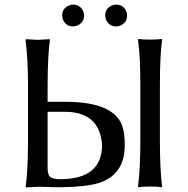

<svg xmlns="http://www.w3.org/2000/svg" viewBox="-20 -820 826 843"><path d="M441.9 -752Q441.9 -782.2 470.2 -795.4Q480.5 -799.8 490.2 -799.8Q520.5 -799.8 533.7 -772Q538.1 -761.7 538.1 -752Q538.1 -721.7 509.8 -708.5Q499.5 -704.1 490.2 -704.1Q460 -704.1 446.3 -731.9Q441.9 -742.2 441.9 -752ZM252.9 -752Q252.9 -782.2 281.2 -795.4Q291.5 -799.8 300.8 -799.8Q331.1 -799.8 344.7 -772Q349.1 -761.7 349.1 -752Q349.1 -721.7 320.8 -708.5Q310.5 -704.1 300.8 -704.1Q270.5 -704.1 257.3 -731.9Q252.9 -742.2 252.9 -752ZM596.2 -445.8Q596.2 -574.7 585.9 -646L587.9 -648.9Q606 -646 639.2 -646Q671.9 -646 689.9 -648.9L691.9 -646Q682.1 -579.1 682.1 -445.8V-201.2Q682.1 -72.3 691.9 -1L689.9 2Q671.9 -1 639.2 -1Q606.4 -1 587.9 2L585.9 -1Q595.7 -69.3 596.2 -201.2ZM147.9 0 94.2 2.9 92.8 0Q102.5 -68.4 103 -200.2V-444.8Q103 -566.9 91.8 -645L94.2 -647.9Q96.2 -647.9 146 -645L198.2 -647.9L199.2 -645Q189.5 -578.1 189 -444.8V-373H267.1Q477.1 -373 516.1 -269Q527.8 -236.8 527.8 -183.1Q527.8 -51.8 412.1 -16.1Q357.4 0.5 250 2Q229.5 2.4 189 1Q160.6 0 147.9 0ZM189 -329.1V-84Q189 -49.8 203.1 -41Q216.8 -33.2 246.1 -33.2Q427.2 -34.2 428.2 -183.1Q418.5 -324.2 273.9 -329.1Z"/></svg>

Font: Linux Biolinum Capitals O
Style: Small Caps
Weight: 400
Designer: Philipp H. Poll
Foundry: Philipp H. Poll
Version: Version 1.0.4